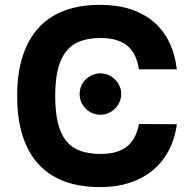

<svg xmlns="http://www.w3.org/2000/svg" viewBox="-20 -757 792 787"><path d="M389.2 -737.2Q459.2 -737.2 514.2 -719.5Q569.2 -701.7 609.2 -668Q649.1 -634.2 673.3 -584.9Q697.4 -535.5 704.9 -472.7H549.4Q545.1 -502.5 534.3 -526.5Q523.4 -550.4 504.8 -566.9Q486.2 -583.5 458.6 -592.3Q431.1 -601.2 392.8 -601.2Q343.8 -601.2 308.6 -587.9Q273.4 -574.6 250.7 -545.8Q228 -517 217.2 -472.1Q206.3 -427.2 206.3 -363.6Q206.3 -298.7 217.3 -253.4Q228.3 -208.1 251.1 -179.9Q273.8 -151.6 308.8 -138.8Q343.8 -126.1 391.7 -126.1Q429 -126.1 456.3 -134.2Q483.7 -142.4 502.5 -158.2Q521.3 -174 532.7 -196.7Q544 -219.5 549.4 -248.6L704.9 -247.9Q700.6 -214.5 689.8 -182.4Q679 -150.2 661 -121.6Q643.1 -93 617.4 -68.9Q591.6 -44.7 558.1 -27.2Q524.5 -9.6 482.4 0.2Q440.3 9.9 389.2 9.9Q309.7 9.9 246.8 -12.6Q183.9 -35.2 140.3 -81.3Q96.6 -127.5 73.5 -197.8Q50.4 -268.1 50.4 -363.6Q50.4 -459.5 73.9 -529.8Q97.3 -600.1 141.2 -646.3Q185 -692.5 247.7 -714.8Q310.4 -737.2 389.2 -737.2ZM306.5 -371.8Q306.5 -389.2 313 -404.7Q319.6 -420.1 331.3 -431.5Q343 -442.8 358.7 -449.6Q374.3 -456.3 391.7 -456.3Q408.7 -456.3 424.2 -449.6Q439.6 -442.8 451.3 -431.5Q463.1 -420.1 470 -404.7Q476.9 -389.2 476.9 -371.8Q476.9 -354 470 -338.6Q463.1 -323.2 451.3 -311.6Q439.6 -300.1 424.2 -293.3Q408.7 -286.6 391.7 -286.6Q374.3 -286.6 358.7 -293.3Q343 -300.1 331.3 -311.6Q319.6 -323.2 313 -338.6Q306.5 -354 306.5 -371.8Z"/></svg>

Font: Cannonade
Style: Bold
Weight: 700
Designer: Rasmus Andersson
Foundry: rsms
Version: Version 3.012;git-f93a4a705